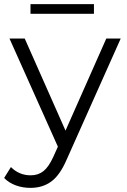

<svg xmlns="http://www.w3.org/2000/svg" viewBox="-38 -713 616 932"><path d="M548 -526 285 63Q253 137 211 168Q169 199 110 199Q72 199 39 187Q6 175 -18 151L15 98Q55 138 111 138Q147 138 172.5 118Q198 98 220 50L243 -1L8 -526H82L280 -79L478 -526ZM110 -693H418V-646H110Z"/></svg>

Font: Montserrat-Regular
Style: Regular
Weight: 400
Version: Version 7.200